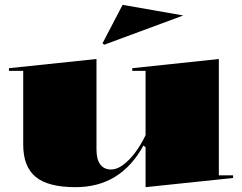

<svg xmlns="http://www.w3.org/2000/svg" viewBox="-20 -759 1001 794"><path d="M292 15Q179 15 127.5 -27.5Q76 -70 76 -161V-466H17V-477L379 -515V-141Q379 -99 395 -78.5Q411 -58 439 -58Q463 -58 488.5 -76.5Q514 -95 538.5 -127.5Q563 -160 582 -200V-466H527V-477L885 -515V-34H944V-23L582 15V-150L573 -157Q526 -71 456 -28Q386 15 292 15ZM411 -574 404 -580 487 -739 738 -695Z"/></svg>

Font: Kalnia SemiExpanded SemiBold
Style: Regular
Weight: 600
Width: 6
Designer: Frida Medrano
Foundry: Frida Medrano
Version: Version 1.105